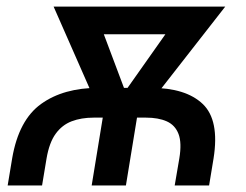

<svg xmlns="http://www.w3.org/2000/svg" viewBox="-20 -566 752 586"><path d="M3.4 0 17.1 -82.5Q37.1 -199.7 105.5 -248.8Q173.8 -297.9 280.8 -297.9H440.4Q546.9 -297.9 598.6 -248.8Q650.4 -199.7 631.8 -82.5L618.2 0H513.2L527.3 -82.5Q535.2 -129.9 524.9 -157Q514.6 -184.1 489 -195.6Q463.4 -207 425.3 -207H266.1Q228 -207 198.7 -195.8Q169.4 -184.6 149.9 -157.7Q130.4 -130.9 122.1 -82.5L108.4 0ZM259.8 0 304.2 -271.5H408.7L364.3 0ZM290.5 -211.9 143.6 -545.9H265.1L380.4 -239.3L364.3 -211.9ZM335 -211.9 330.1 -242.2 544.4 -545.9H667.5L406.7 -211.9ZM213.4 -461.4 227.1 -545.9H600.6L586.4 -461.4Z"/></svg>

Font: Inter Medium
Style: Italic
Weight: 500
Italic angle: -9.3988°
Designer: Rasmus Andersson
Foundry: rsms
Version: Version 4.001;git-66647c0bb